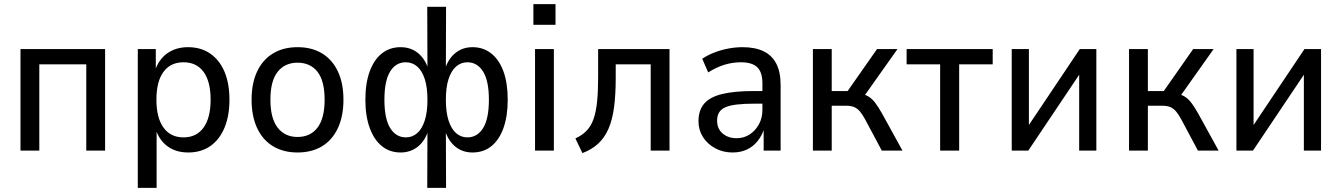

<svg xmlns="http://www.w3.org/2000/svg" viewBox="-20 -728 6484 928"><path d="M79 0V-491H488V0H397V-417H170V0Z M646 180V-491H733V-383H728Q746 -440 788 -470Q830 -500 889 -500Q951 -500 996 -469Q1041 -438 1065 -381.5Q1089 -325 1089 -246Q1089 -168 1065 -110.5Q1041 -53 996.5 -22Q952 9 890 9Q830 9 789.5 -21Q749 -51 732 -105H737V180ZM867 -64Q930 -64 964 -111.5Q998 -159 998 -246Q998 -334 964 -380.5Q930 -427 867 -427Q804 -427 770 -380.5Q736 -334 736 -246Q736 -159 770 -111.5Q804 -64 867 -64Z M1418 9Q1350 9 1300 -21Q1250 -51 1223 -108.5Q1196 -166 1196 -246Q1196 -326 1223 -383Q1250 -440 1300 -470Q1350 -500 1418 -500Q1487 -500 1536.5 -470Q1586 -440 1613 -383Q1640 -326 1640 -246Q1640 -166 1613 -108.5Q1586 -51 1536.5 -21Q1487 9 1418 9ZM1418 -66Q1480 -66 1514.5 -111Q1549 -156 1549 -246Q1549 -337 1514.5 -381Q1480 -425 1418 -425Q1357 -425 1322 -381Q1287 -337 1287 -246Q1287 -156 1322 -111Q1357 -66 1418 -66Z M2045 180 2046 -101H2051Q2036 -49 2000.5 -20Q1965 9 1916 9Q1864 9 1826 -21.5Q1788 -52 1767 -109.5Q1746 -167 1746 -246Q1746 -326 1767 -383Q1788 -440 1826 -470Q1864 -500 1916 -500Q1966 -500 2001 -471Q2036 -442 2051 -391H2046L2045 -695H2136L2135 -391H2130Q2145 -442 2180 -471Q2215 -500 2264 -500Q2316 -500 2354.5 -469.5Q2393 -439 2413.5 -382.5Q2434 -326 2434 -246Q2434 -167 2413.5 -109.5Q2393 -52 2355 -21.5Q2317 9 2264 9Q2215 9 2180 -20Q2145 -49 2130 -101H2135L2136 180ZM1942 -64Q1973 -64 1996.5 -84.5Q2020 -105 2033 -145.5Q2046 -186 2046 -246Q2046 -306 2033 -346Q2020 -386 1996.5 -406.5Q1973 -427 1941 -427Q1893 -427 1865.5 -382Q1838 -337 1838 -246Q1838 -154 1866 -109Q1894 -64 1942 -64ZM2239 -64Q2287 -64 2315 -109Q2343 -154 2343 -246Q2343 -337 2315 -382Q2287 -427 2239 -427Q2208 -427 2184.5 -406.5Q2161 -386 2148 -346Q2135 -306 2135 -246Q2135 -186 2148 -145.5Q2161 -105 2184.5 -84.5Q2208 -64 2239 -64Z M2558 -608V-708H2665V-608ZM2566 0V-491H2657V0Z M2795 12 2761 -59Q2794 -74 2815.5 -96.5Q2837 -119 2849 -153.5Q2861 -188 2866 -237.5Q2871 -287 2871 -355V-491H3216V0H3125V-417H2956V-352Q2956 -271 2948 -210Q2940 -149 2921 -105.5Q2902 -62 2871 -33.5Q2840 -5 2795 12Z M3521 9Q3474 9 3436.5 -11.5Q3399 -32 3377.5 -66Q3356 -100 3356 -142Q3356 -195 3383.5 -227Q3411 -259 3470 -273.5Q3529 -288 3623 -288H3678V-227H3629Q3578 -227 3543 -223Q3508 -219 3487 -210Q3466 -201 3456 -185Q3446 -169 3446 -145Q3446 -106 3472.5 -83Q3499 -60 3541 -60Q3575 -60 3603 -78Q3631 -96 3648 -127Q3665 -158 3665 -197V-325Q3665 -379 3640 -403Q3615 -427 3561 -427Q3522 -427 3483 -415.5Q3444 -404 3403 -378L3374 -444Q3401 -462 3433.5 -474.5Q3466 -487 3501 -493.5Q3536 -500 3569 -500Q3629 -500 3670 -480.5Q3711 -461 3732 -420.5Q3753 -380 3753 -317V0H3671V-107H3674Q3663 -73 3642 -46.5Q3621 -20 3590.5 -5.5Q3560 9 3521 9Z M3909 0V-491H4000V-288H4077L4219 -491H4318L4148 -251L4130 -277Q4158 -273 4176 -262.5Q4194 -252 4209.5 -232Q4225 -212 4244 -178L4342 0H4242L4162 -150Q4149 -174 4137 -188.5Q4125 -203 4109.5 -210Q4094 -217 4069 -217H4000V0Z M4524 0V-417H4362V-491H4778V-417H4616V0Z M4870 0V-491H4953V-94H4933L5199 -491H5279V0H5196V-398H5217L4950 0Z M5437 0V-491H5528V-288H5605L5747 -491H5846L5676 -251L5658 -277Q5686 -273 5704 -262.5Q5722 -252 5737.5 -232Q5753 -212 5772 -178L5870 0H5770L5690 -150Q5677 -174 5665 -188.5Q5653 -203 5637.5 -210Q5622 -217 5597 -217H5528V0Z M5956 0V-491H6039V-94H6019L6285 -491H6365V0H6282V-398H6303L6036 0Z"/></svg>

Font: Nunito Sans 10pt SemiCondensed Medium
Style: Regular
Weight: 500
Width: 4
Designer: Vernon Adams
Foundry: Vernon Adams
Version: Version 3.101;gftools[0.9.27]